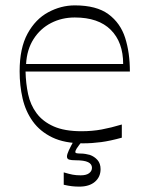

<svg xmlns="http://www.w3.org/2000/svg" viewBox="-20 -517 539 714"><path d="M289 16Q220 16 174.5 -6Q129 -28 102 -65.5Q75 -103 64 -151Q53 -199 53 -252Q53 -338 82.5 -392Q112 -446 159.5 -471.5Q207 -497 258 -497Q339 -497 383.5 -464Q428 -431 445.5 -376Q463 -321 463 -251H75Q76 -207 84.5 -167Q93 -127 116 -96Q139 -65 179.5 -47Q220 -29 283 -29Q323 -29 358 -35.5Q393 -42 433 -54V-5Q390 7 356 11.5Q322 16 289 16ZM438 -279Q438 -360 392 -406Q346 -452 258 -452Q210 -452 170 -431.5Q130 -411 105 -372Q80 -333 77 -279ZM217 170V124Q237 130 250 132.5Q263 135 280 135Q301 135 311.5 127Q322 119 322 107Q322 93 307.5 86Q293 79 261 79Q245 79 237 76.5Q229 74 229 65Q229 57 236 42Q243 27 258 0H292Q270 27 265 35.5Q260 44 260 48Q260 52 266 53Q272 54 281 54Q289 54 298 55.5Q307 57 314 59Q331 65 342.5 78Q354 91 354 112Q354 141 333 159Q312 177 275 177Q261 177 247.5 175.5Q234 174 217 170Z"/></svg>

Font: Ojuju Light
Style: Regular
Weight: 300
Designer: Chisaokwu Joboson, Mirko Velimirovic
Foundry: Udi Foundry
Version: Version 1.000